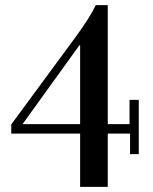

<svg xmlns="http://www.w3.org/2000/svg" viewBox="-20 -522 596 750"><path d="M293 208V0H24V-36L278 -381Q332 -455 354 -502H401V-37H486V-132H522V80H488V0H401V208ZM290 -345 68 -37H293V-345Z"/></svg>

Font: Justus
Style: Oldstyle
Weight: 500
Version: Version 001.000